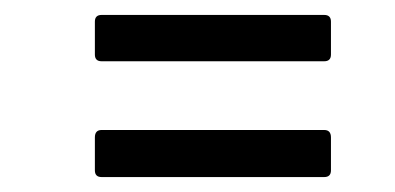

<svg xmlns="http://www.w3.org/2000/svg" viewBox="-20 -429 529 257"><path d="M116 -347Q107 -347 107 -356V-400Q107 -409 116 -409H414Q423 -409 423 -400V-356Q423 -347 414 -347ZM116 -192Q107 -192 107 -201V-245Q107 -255 116 -255H414Q423 -255 423 -245V-201Q423 -192 414 -192Z"/></svg>

Font: Sofia Sans Condensed
Style: Italic
Weight: 400
Italic angle: -9°
Designer: Botio Nikoltchev, Ani Petrova
Foundry: lettersoup
Version: Version 4.101